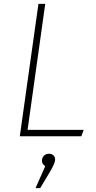

<svg xmlns="http://www.w3.org/2000/svg" viewBox="-20 -702 497 989"><path d="M213 -682 122 -33H411L399 0H82L178 -682ZM233 90Q247 90 255.5 98.5Q264 107 264 120Q264 138 238 182L187 267H163L213 154Q196 143 196 126Q196 111 206 100.5Q216 90 233 90Z"/></svg>

Font: Fira Sans UltraLight
Style: Italic
Weight: 200
Italic angle: -8°
Designer: Carrois Corporate & Edenspiekermann AG
Foundry: Carrois Corporate GbR & Edenspiekermann AG
Version: Version 4.203;PS 004.203;hotconv 1.0.88;makeotf.lib2.5.64775